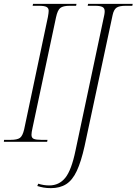

<svg xmlns="http://www.w3.org/2000/svg" viewBox="-34 -734 707 994"><path d="M-14 0 -13 -10H21Q55 -10 69 -20Q83 -30 91 -64L214 -646Q218 -668 218 -678Q218 -692 207 -698Q196 -704 169 -704H135L137 -714H362L360 -704H326Q293 -704 278.5 -693Q264 -682 256 -644L134 -70Q129 -48 129 -36Q129 -20 141 -15Q153 -10 180 -10H212L210 0ZM230 240Q208 240 191.5 237Q175 234 159 229L164 217Q192 226 221 226Q272 226 304 186.5Q336 147 357 45L506 -657Q507 -662 507.5 -667Q508 -672 508 -676Q508 -692 496 -698Q484 -704 459 -704H420L422 -714H653L651 -704H616Q583 -704 569 -694Q555 -684 549 -656L404 22Q386 103 363.5 151Q341 199 308.5 219.5Q276 240 230 240Z"/></svg>

Font: Noto Serif Display SemiCondensed ExtraLight
Style: Italic
Weight: 200
Width: 4
Italic angle: -12°
Designer: Monotype Design Team
Foundry: Monotype Imaging Inc.
Version: Version 2.009